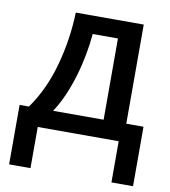

<svg xmlns="http://www.w3.org/2000/svg" viewBox="-82 -609 769 868"><g transform="rotate(10 302.5 -175.0)"><path d="M195.8 -539.1C193.4 -457 181.2 -376 159.2 -295.9C137.2 -215.8 104.5 -145 61 -84H18.1V189H116.2V0H487.8V189H586.9V-84H507.8V-539.1ZM403.8 -457V-84H171.9C235.8 -179.2 276.4 -326.7 288.1 -457Z"/></g></svg>

Font: Noto Reveo Sans
Style: Regular
Weight: 500
Designer: Monotype Design Team
Foundry: Monotype Imaging Inc.
Version: Version 2.007